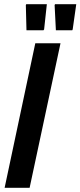

<svg xmlns="http://www.w3.org/2000/svg" viewBox="-20 -894 383 914"><path d="M2 0 148 -688H268L121 0ZM187 -750H106L103 -870L105 -874H203L190 -754ZM324 -750H246L240 -870L242 -874H343L326 -754Z"/></svg>

Font: Saira Condensed SemiBold
Style: Italic
Weight: 600
Width: 3
Italic angle: -12°
Designer: Hector Gatti with collaboration of the Omnibus-Type team
Foundry: Omnibus-Type
Version: Version 1.101